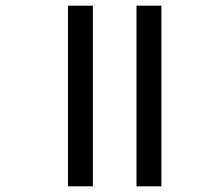

<svg xmlns="http://www.w3.org/2000/svg" viewBox="-20 -658 700 678"><path d="M220 -638H308V0H220ZM462 -638H550V0H462Z"/></svg>

Font: Amiko
Style: Regular
Weight: 400
Designer: Pablo Impallari, Rodrigo Fuenzalida, Andres Torresi
Foundry: Impallari Type
Version: Version 1.001; ttfautohint (v1.3)